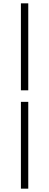

<svg xmlns="http://www.w3.org/2000/svg" viewBox="-20 -851 294 1148"><path d="M105 -311V-831H149V-311ZM105 277V-242H149V277Z"/></svg>

Font: Noto Sans TC Thin Light
Style: Regular
Weight: 300
Version: Version 2.004-H2;hotconv 1.0.118;makeotfexe 2.5.65603